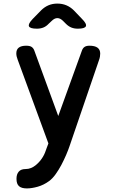

<svg xmlns="http://www.w3.org/2000/svg" viewBox="-20 -805 640 1071"><path d="M241 19 250 -5 79 -471Q75 -481 73 -490Q71 -499 71 -507Q71 -529 85 -539.5Q99 -550 126 -550Q146 -550 156 -543.5Q166 -537 171 -524L305 -158L437 -523Q442 -537 452 -543.5Q462 -550 479 -550Q509 -550 524 -539Q539 -528 539 -506Q539 -498 537.5 -489Q536 -480 532 -469L368 10Q361 31 349 59Q337 87 322.5 114.5Q308 142 290.5 166.5Q273 191 254 205Q224 227 190.5 236.5Q157 246 130 246Q100 246 86 233.5Q72 221 72 193V192Q72 167 84.5 152.5Q97 138 122 138Q139 138 153.5 132Q168 126 181 115Q194 104 203 93Q212 82 219 70.5Q226 59 231 46.5Q236 34 241 19ZM186 -645Q147 -645 141.5 -658.5Q136 -672 163 -700L209 -747Q228 -766 250.5 -775.5Q273 -785 300 -785Q327 -785 350 -775.5Q373 -766 392 -747L437 -700Q465 -672 459 -658.5Q453 -645 414 -645Q394 -645 378 -651.5Q362 -658 348 -672L332 -688Q316 -704 300 -704Q284 -704 268 -688L251 -672Q238 -658 222 -651.5Q206 -645 186 -645Z"/></svg>

Font: Maple Mono NL SemiBold
Style: Regular
Weight: 600
Monospace: yes
Designer: subframe7536
Version: Version 7.000